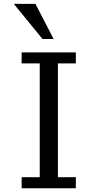

<svg xmlns="http://www.w3.org/2000/svg" viewBox="-20 -985 515 1005"><path d="M93.3 0.5V-57.6H188V-653.3H93.3V-710.9H377V-653.3H283.2V-57.6H377V0.5ZM202.6 -780.8 52.2 -964.8H165.5L260.7 -780.8Z"/></svg>

Font: Comme
Style: Regular
Weight: 400
Designer: Vernon Adams
Foundry: Vernon Adams
Version: Version 1.000;gftools[0.9.27]